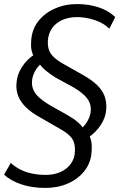

<svg xmlns="http://www.w3.org/2000/svg" viewBox="-25 -734 590 943"><path d="M198 189Q133 189 81.5 172Q30 155 -5 124L28 66Q48 85 74.5 98.5Q101 112 133 118.5Q165 125 199 125Q241 125 273 110.5Q305 96 323.5 69.5Q342 43 343 9Q345 -30 329 -53.5Q313 -77 270 -101L169 -159Q128 -182 102.5 -207Q77 -232 65 -261Q53 -290 56 -325Q58 -366 82.5 -404.5Q107 -443 148 -469L142 -454Q134 -469 130 -487Q126 -505 128 -532Q131 -588 162 -628.5Q193 -669 243.5 -691.5Q294 -714 353 -714Q411 -714 459.5 -698Q508 -682 541 -650L512 -593Q484 -621 440 -635.5Q396 -650 353 -650Q312 -650 280 -635.5Q248 -621 230 -594.5Q212 -568 210 -533Q208 -495 224.5 -470.5Q241 -446 283 -422L382 -366Q425 -342 451 -317Q477 -292 488 -263.5Q499 -235 497 -200Q495 -159 470.5 -121Q446 -83 405 -56L410 -74Q419 -60 423 -40.5Q427 -21 425 7Q423 63 391 104Q359 145 309 167Q259 189 198 189ZM132 -333Q131 -310 140 -290.5Q149 -271 168.5 -254Q188 -237 217 -219L306 -169Q336 -152 356 -135Q376 -118 387 -99L372 -100Q395 -120 407.5 -144.5Q420 -169 421 -192Q422 -214 413.5 -233Q405 -252 385 -270Q365 -288 334 -306L248 -353Q219 -371 198.5 -388.5Q178 -406 166 -424L182 -426Q158 -406 145.5 -381.5Q133 -357 132 -333Z"/></svg>

Font: Nunito Sans 10pt
Style: Italic
Weight: 400
Italic angle: -9°
Designer: Vernon Adams
Foundry: Vernon Adams
Version: Version 3.101;gftools[0.9.27]